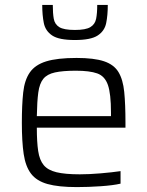

<svg xmlns="http://www.w3.org/2000/svg" viewBox="-20 -754 600 782"><path d="M293 8Q218 8 173.5 -4.5Q129 -17 106.5 -46.5Q84 -76 76.5 -126.5Q69 -177 69 -254Q69 -327 74.5 -377.5Q80 -428 101.5 -459Q123 -490 168 -504Q213 -518 292 -518Q363 -518 403.5 -504.5Q444 -491 462.5 -460.5Q481 -430 486 -379.5Q491 -329 491 -255V-234H130Q130 -176 135.5 -139Q141 -102 158 -81.5Q175 -61 210 -52.5Q245 -44 305 -44Q343 -44 390 -48Q437 -52 471 -57V-6Q441 1 390.5 4.5Q340 8 293 8ZM130 -281H432V-296Q432 -372 419.5 -408Q407 -444 376 -455Q345 -466 289 -466Q236 -466 204 -459Q172 -452 156.5 -433Q141 -414 136 -377.5Q131 -341 130 -281ZM285 -591Q220 -591 192.5 -609.5Q165 -628 158.5 -660Q152 -692 152 -734H195Q195 -700 199 -677.5Q203 -655 221.5 -643.5Q240 -632 285 -632Q329 -632 348 -643.5Q367 -655 371.5 -677.5Q376 -700 376 -734H419Q419 -692 412.5 -660Q406 -628 378 -609.5Q350 -591 285 -591Z"/></svg>

Font: Saira Light
Style: Regular
Weight: 300
Designer: Hector Gatti with collaboration of the Omnibus-Type team
Foundry: Omnibus-Type
Version: Version 1.100; ttfautohint (v1.8.3)